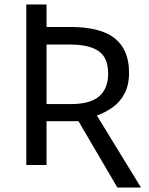

<svg xmlns="http://www.w3.org/2000/svg" viewBox="-20 -734 662 854"><path d="M502 100 329 -195H187V0H97V-714H187V-614H294Q427 -614 490.5 -563.5Q554 -513 554 -411Q554 -354 533 -316Q512 -278 479.5 -255.5Q447 -233 411 -220L607 100ZM294 -271Q381 -271 421 -305.5Q461 -340 461 -407Q461 -477 419 -506.5Q377 -536 289 -536H187V-271Z"/></svg>

Font: Go Noto Current
Style: Regular
Weight: 400
Designer: Monotype Design Team
Foundry: Monotype Imaging Inc.
Version: Version 2.007; ttfautohint (v1.8) -l 8 -r 50 -G 200 -x 14 -D